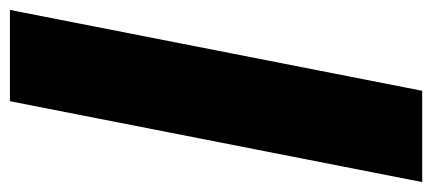

<svg xmlns="http://www.w3.org/2000/svg" viewBox="-263 -498 871 387"><g transform="rotate(90 172.5 -304.5)"><path d="M-1 111H183L346 -720H162Z"/></g></svg>

Font: Fixel Text Black
Style: Regular
Weight: 900
Width: 4
Designer: AlfaBravo + MacPaw
Foundry: Kyrylo Tkachov, Marchela Mozhyna, Serhii Makarenko, Maria Weinstein, Zakhar Kryvoshyya
Version: Version 1.211